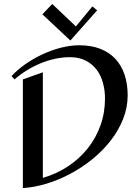

<svg xmlns="http://www.w3.org/2000/svg" viewBox="-20 -935 703 967"><path d="M623 -455.1Q623 -393.1 599.9 -335.2Q576.7 -277.3 537.1 -226.6Q497.6 -175.8 445.1 -133.3Q392.6 -90.8 334 -59.6Q275.4 -28.3 213.9 -9.8Q152.3 8.8 95.2 12.2V-535.2L195.8 -570.8V-39.1Q264.6 -59.1 322 -96.9Q379.4 -134.8 420.9 -186.5Q462.4 -238.3 485.6 -302.2Q508.8 -366.2 508.8 -439Q508.8 -480.5 498.3 -518.3Q487.8 -556.2 466.1 -584.7Q444.3 -613.3 411.1 -630.1Q377.9 -647 332 -647Q294.4 -647 256.6 -638.7Q218.8 -630.4 182.9 -615.5Q147 -600.6 114 -580.1Q81.1 -559.6 53.2 -535.2L38.1 -551.8Q67.4 -583.5 107.4 -611.6Q147.5 -639.6 192.9 -660.9Q238.3 -682.1 286.1 -694.6Q334 -707 378.9 -707Q439.5 -707 485.4 -689Q531.2 -670.9 561.8 -637.7Q592.3 -604.5 607.7 -558.1Q623 -511.7 623 -455.1ZM469.2 -882.8 334.5 -731 193.4 -862.8 243.2 -915 362.3 -801.8 445.3 -902.8Z"/></svg>

Font: Redressed
Style: Regular
Weight: 400
Designer: Astigmatic (AOETI)
Foundry: Astigmatic (AOETI)
Version: Version 1.000